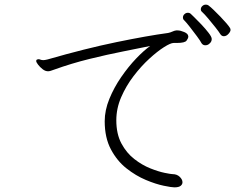

<svg xmlns="http://www.w3.org/2000/svg" viewBox="-20 -801 1040 827"><path d="M973 -672Q973 -665 964 -655Q955 -645 944 -645Q935 -645 929 -654Q923 -664 908 -683Q893 -702 877 -721Q861 -740 850 -750Q845 -754 845 -761Q845 -769 851.5 -775Q858 -781 866 -781Q875 -781 880 -776Q887 -771 900.5 -758Q914 -745 929 -729.5Q944 -714 955.5 -700.5Q967 -687 971 -680Q972 -678 972.5 -676Q973 -674 973 -672ZM848 -615Q843 -625 828.5 -644.5Q814 -664 798.5 -684Q783 -704 773 -714Q768 -718 768 -726Q768 -734 774.5 -740Q781 -746 789 -746Q797 -746 802 -741Q802 -741 816 -727.5Q830 -714 847.5 -695.5Q865 -677 878.5 -659.5Q892 -642 892 -633Q892 -621 882 -613Q875 -606 864 -606Q854 -606 848 -615ZM791 -643Q791 -636 783.5 -626Q776 -616 742 -616H728Q715 -616 686.5 -598Q658 -580 623 -548Q588 -516 555.5 -473.5Q523 -431 502 -382.5Q481 -334 481 -283Q481 -224 503 -183Q525 -142 558.5 -116Q592 -90 627 -76Q662 -62 689 -56.5Q716 -51 723 -51Q742 -51 754 -39.5Q766 -28 766 -16Q766 -7 758 -0.5Q750 6 731 6Q719 6 685 -1Q651 -8 608 -26Q565 -44 524.5 -76Q484 -108 457.5 -158Q431 -208 431 -279Q431 -326 451 -375Q471 -424 502 -469Q533 -514 566.5 -549Q600 -584 627 -603Q579 -593 510.5 -579.5Q442 -566 365 -547Q288 -528 213 -501Q205 -498 198.5 -496Q192 -494 187 -494Q175 -494 163.5 -503Q152 -512 144 -522.5Q136 -533 136 -538Q136 -544 141 -545Q146 -546 146 -546Q150 -546 154.5 -544Q159 -542 167 -542Q173 -542 185 -545Q348 -592 481.5 -619.5Q615 -647 704 -659Q714 -661 722.5 -665Q731 -669 739 -670H745Q757 -670 773.5 -663Q790 -656 791 -645Z"/></svg>

Font: Moon Stars Kai T HW Light
Style: Regular
Weight: 300
Designer: GuiWonder
Version: Version 1.101